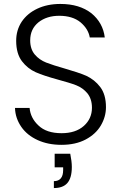

<svg xmlns="http://www.w3.org/2000/svg" viewBox="-20 -727 612 973"><path d="M292 7C292 7 292 7 292 7C339 7 380 -2 414 -20C448 -38 474 -62 491 -91C508 -120 517 -151 517 -184C517 -184 517 -184 517 -184C517 -227 507 -261 488 -286C469 -311 445 -330 417 -343C389 -355 352 -367 307 -380C307 -380 307 -380 307 -380C268 -391 237 -401 214 -410C191 -419 171 -433 156 -451C141 -469 133 -493 133 -522C133 -522 133 -522 133 -522C133 -561 147 -591 175 -614C203 -636 238 -647 280 -647C280 -647 280 -647 280 -647C325 -647 361 -636 388 -614C415 -591 430 -566 435 -537C435 -537 511 -537 511 -537C511 -537 511 -537 511 -537C505 -587 482 -628 443 -660C403 -691 351 -707 286 -707C286 -707 286 -707 286 -707C242 -707 203 -699 169 -683C135 -667 109 -645 90 -617C71 -588 62 -556 62 -520C62 -520 62 -520 62 -520C62 -477 72 -442 91 -417C110 -392 134 -373 161 -361C188 -349 225 -337 272 -324C272 -324 272 -324 272 -324C312 -313 343 -304 366 -295C389 -286 408 -272 423 -254C438 -235 446 -211 446 -181C446 -181 446 -181 446 -181C446 -144 432 -113 405 -89C377 -64 339 -52 292 -52C292 -52 292 -52 292 -52C241 -52 202 -65 175 -91C148 -116 133 -146 130 -180C130 -180 56 -180 56 -180C56 -180 56 -180 56 -180C57 -145 68 -113 88 -84C108 -55 136 -33 171 -17C206 -1 246 7 292 7ZM336 52C336 52 257 52 257 52C257 52 257 121 257 121C257 121 300 121 300 121C300 121 300 135 300 135C300 135 300 135 300 135C300 172 284 191 253 191C253 191 253 226 253 226C253 226 253 226 253 226C283 226 306 218 321 201C336 184 344 157 344 119C344 119 344 119 344 119C344 100 341 77 336 52Z"/></svg>

Font: wox.body
Style: Regular
Weight: 500
Designer: Ninad Kale (Devanagari), Jonny Pinhorn (Latin)
Foundry: Indian Type Foundry
Version: ""